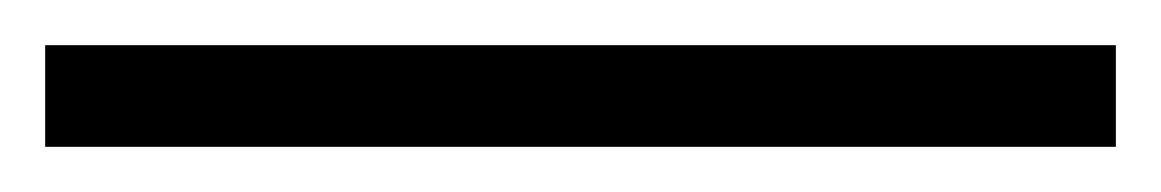

<svg xmlns="http://www.w3.org/2000/svg" viewBox="-23 -825 514 85"><path d="M471 -760H-3V-805H471Z"/></svg>

Font: Noto Sans Georgian SemiCondensed Light
Style: Regular
Weight: 300
Width: 4
Designer: Monotype Design Team, Akaki Razmadze
Foundry: Google LLC
Version: Version 2.005; ttfautohint (v1.8.4.7-5d5b)